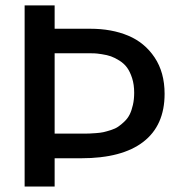

<svg xmlns="http://www.w3.org/2000/svg" viewBox="-20 -680 651 700"><path d="M69.8 0V-660.2H179.2V-575.2H309.1Q387.2 -575.2 447.3 -550Q507.3 -524.9 543.7 -470.5Q580.1 -416 580.1 -337.9Q580.1 -222.7 502.4 -162.8Q424.8 -103 275.9 -103H179.2V0ZM299.8 -485.8H179.2V-192.9H282.2Q296.4 -192.9 304.4 -193.1Q312.5 -193.4 329.3 -194.6Q346.2 -195.8 357.2 -198.2Q368.2 -200.7 384.3 -205.8Q400.4 -210.9 411.1 -218.3Q421.9 -225.6 433.8 -237.1Q445.8 -248.5 452.9 -262.9Q460 -277.3 464.6 -297.6Q469.2 -317.9 469.2 -341.8Q469.2 -371.6 461.7 -395Q454.1 -418.5 443.4 -433.3Q432.6 -448.2 415.5 -459Q398.4 -469.7 384.5 -474.6Q370.6 -479.5 351.3 -482.4Q332 -485.4 322.8 -485.6Q313.5 -485.8 299.8 -485.8Z"/></svg>

Font: Bricolage Grotesque Medium
Style: Regular
Weight: 500
Designer: Mathieu Triay
Foundry: Atelier Triay
Version: Version 1.000;gftools[0.9.30]